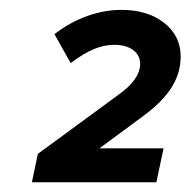

<svg xmlns="http://www.w3.org/2000/svg" viewBox="-20 -725 392 395"><path d="M45.6 -350 57.9 -408.5 220.4 -527.6Q245.1 -544.9 256.7 -561.1Q268.3 -577.4 268.3 -593.4Q268.3 -611.4 253.8 -622.1Q239.4 -632.8 214.7 -632.8Q194.9 -632.8 173.6 -624.2Q152.3 -615.5 125.4 -595.2L92 -654.7Q124.7 -679.9 160.1 -692.3Q195.6 -704.7 229.4 -704.7Q283.9 -704.7 317.8 -677.9Q351.7 -651.1 351.7 -608.6Q351.7 -574.8 332.8 -544.8Q313.9 -514.8 272.9 -485L184.6 -419.8H316.5L301.7 -350Z"/></svg>

Font: Red Hat Display
Style: Italic
Weight: 300
Italic angle: -12°
Designer: Pentagram, MCKL
Foundry: Pentagram, MCKL
Version: Version 1.023